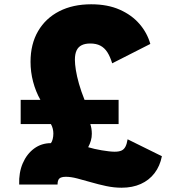

<svg xmlns="http://www.w3.org/2000/svg" viewBox="-20 -861 797 896"><path d="M547.5 15Q511.5 15 475.2 7.2Q439 -0.5 404.8 -10.5Q370.5 -20.5 340.5 -28.2Q310.5 -36 287 -36Q273 -36 264.5 -32.5Q256 -29 252.2 -21Q248.5 -13 248.5 0H69.5Q67.5 -55.5 86.2 -99Q105 -142.5 139.2 -167.8Q173.5 -193 217.5 -193Q223 -200 226 -212.2Q229 -224.5 229 -238Q229 -249.5 226 -261.2Q223 -273 217.5 -282H76.5V-395H168.5Q146.5 -434 134.5 -479.5Q122.5 -525 122.5 -572.5Q122.5 -655.5 157.8 -715.8Q193 -776 256.5 -808.5Q320 -841 405.5 -841Q482 -841 538.5 -816Q595 -791 631 -749.2Q667 -707.5 681.5 -656L503.5 -565.5Q494 -597 480.8 -617.5Q467.5 -638 448.2 -648Q429 -658 401 -658Q377.5 -658 361.5 -650.2Q345.5 -642.5 337.5 -625.8Q329.5 -609 329.5 -582Q329.5 -562.5 334 -534Q338.5 -505.5 348.5 -470.2Q358.5 -435 374.5 -395H533.5V-282H401.5Q405 -271.5 406.8 -259.8Q408.5 -248 408.5 -236.5Q408.5 -220 404.2 -205Q400 -190 391.5 -174Q404.5 -170 421 -166.2Q437.5 -162.5 455 -159.5Q472.5 -156.5 488.2 -154.8Q504 -153 515 -153Q534.5 -153 546.5 -158.2Q558.5 -163.5 565.2 -176.2Q572 -189 575.5 -211L735.5 -132Q726.5 -86 701.2 -53Q676 -20 637 -2.5Q598 15 547.5 15Z"/></svg>

Font: Spartan Thin Black
Style: Regular
Weight: 900
Version: Version 1.004